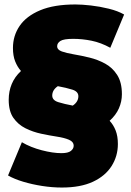

<svg xmlns="http://www.w3.org/2000/svg" viewBox="-20 -730 589 860"><path d="M257 110Q214 110 169 103Q124 96 84 84Q44 72 16 56L78 -93Q117 -70 167 -57Q217 -44 255 -44Q285 -44 297.5 -54Q310 -64 310 -77Q310 -95 289 -104Q268 -113 235 -118Q202 -123 164.5 -131Q127 -139 94 -155.5Q61 -172 40 -202Q19 -232 19 -283Q19 -321 32.5 -353.5Q46 -386 74 -412Q58 -430 48 -455Q38 -480 38 -515Q38 -570 68 -614Q98 -658 160 -684Q222 -710 318 -710Q347 -710 387 -705.5Q427 -701 467.5 -691Q508 -681 536 -665L474 -516Q432 -539 390.5 -547.5Q349 -556 308 -556Q265 -556 250.5 -546.5Q236 -537 236 -523Q236 -507 257 -499.5Q278 -492 311 -486.5Q344 -481 381 -472Q418 -463 451 -445Q484 -427 505 -394Q526 -361 526 -308Q526 -275 512.5 -244.5Q499 -214 471 -189Q488 -171 498 -145.5Q508 -120 508 -85Q508 -31 480 13.5Q452 58 396.5 84Q341 110 257 110ZM306 -257Q331 -274 331 -299Q331 -320 304 -328.5Q277 -337 239 -344Q214 -327 214 -302Q214 -281 241 -272.5Q268 -264 306 -257Z"/></svg>

Font: Montserrat Black
Style: Regular
Weight: 900
Designer: Julieta Ulanovsky
Foundry: Julieta Ulanovsky
Version: Version 9.000; ttfautohint (v1.8.4.7-5d5b)